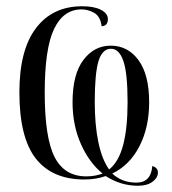

<svg xmlns="http://www.w3.org/2000/svg" viewBox="-20 -564 550 614"><path d="M421 30Q366 30 318 -1Q287 10 250 10Q147 10 94.5 -57Q42 -124 42 -269Q42 -404 95 -474Q148 -544 243 -544Q281 -544 303 -532.5Q325 -521 325 -503Q325 -481 305 -480Q301 -512 281 -523Q261 -534 241 -534Q183 -534 153 -471.5Q123 -409 123 -268Q123 -124 154.5 -62Q186 0 256 0Q284 0 308 -9Q265 -44 238.5 -104Q212 -164 212 -237Q212 -326 246.5 -372Q281 -418 334 -418Q389 -418 423 -371.5Q457 -325 457 -237Q457 -157 426 -96.5Q395 -36 339 -9Q370 20 416 20Q463 20 467 -33Q485 -28 485 -12Q485 4 468 17Q451 30 421 30ZM329 -22Q360 -47 374 -101Q388 -155 388 -237Q388 -330 374.5 -369Q361 -408 335 -408Q307 -408 295 -368.5Q283 -329 283 -238Q283 -165 294.5 -109.5Q306 -54 329 -22Z"/></svg>

Font: Noto Serif Display ExtraCondensed
Style: Regular
Weight: 400
Width: 2
Designer: Monotype Design Team
Foundry: Monotype Imaging Inc.
Version: Version 2.009